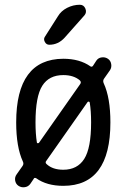

<svg xmlns="http://www.w3.org/2000/svg" viewBox="-20 -780 540 816"><path d="M225.6 -710Q239.3 -733.4 265.1 -746.6Q291 -759.8 319.3 -759.8Q335.9 -759.8 342.8 -743.7Q349.6 -727.5 338.9 -714.8L254.9 -620.1Q227.5 -589.8 189.5 -589.8Q176.8 -589.8 170.4 -602.1Q164.1 -614.3 170.9 -624ZM249 -460.9Q188.5 -460.9 159.7 -415.5Q130.9 -370.1 130.9 -259.8Q130.9 -210.9 136.7 -174.8Q136.7 -171.9 139.6 -171.4Q142.6 -170.9 145.5 -172.9L320.3 -421.9Q327.1 -430.7 319.3 -438.5Q293 -460.9 249 -460.9ZM361.3 -344.7Q360.4 -347.7 357.4 -348.1Q354.5 -348.6 352.5 -346.7L177.7 -97.7Q169.9 -88.9 178.7 -82Q204.1 -58.6 249 -58.6Q308.6 -58.6 337.9 -104.5Q367.2 -150.4 367.2 -259.8Q367.2 -308.6 361.3 -344.7ZM50.8 -39.1 76.2 -75.2Q82 -84 77.1 -93.8Q48.8 -155.3 48.8 -259.8Q48.8 -529.3 249 -530.3Q318.4 -530.3 364.3 -498Q366.2 -496.1 369.6 -496.6Q373 -497.1 375 -500L389.6 -522.5Q397.5 -534.2 412.1 -536.1Q426.8 -538.1 438.5 -530.3Q450.2 -522.5 452.6 -507.8Q455.1 -493.2 447.3 -481.4L421.9 -445.3Q416 -436.5 420.9 -425.8Q449.2 -364.3 449.2 -259.8Q449.2 9.8 249 9.8Q178.7 9.8 133.8 -22.5Q130.9 -24.4 127.4 -23.9Q124 -23.4 123 -19.5L108.4 2Q99.6 13.7 85 15.6Q70.3 17.6 58.6 9.8Q46.9 2 44.4 -12.7Q42 -27.3 50.8 -39.1Z"/></svg>

Font: Rounded-X Mgen+ 2m regular
Style: Regular
Weight: 400
Designer: [Source Han Sans]
Ryoko NISHIZUKA  (kana & ideographs); Paul D. Hunt (Latin, Greek & Cyrillic); Wenlong ZHANG  (bopomofo
Version: Version 1.059.20150602